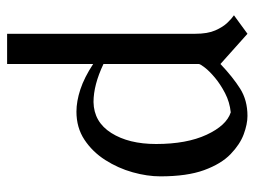

<svg xmlns="http://www.w3.org/2000/svg" viewBox="-108 -396 716 540"><g transform="rotate(90 250.0 -126.0)"><path d="M75 212V-317Q75 -352 65.5 -373.5Q56 -395 44 -407.5Q32 -420 23 -426L75 -464L160 -388Q197 -423 229.5 -443.5Q262 -464 306 -464Q329 -464 357.5 -453.5Q386 -443 413.5 -416.5Q441 -390 458.5 -342Q476 -294 476 -219Q476 -182 464.5 -141Q453 -100 430 -64Q407 -28 373 -5.5Q339 17 294 17Q265 17 231.5 6Q198 -5 160 -30V212ZM267 -31Q323 -32 354 -81Q385 -130 385 -207Q385 -293 359 -349Q333 -405 296 -417Q267 -414 242 -401Q217 -388 198.5 -372.5Q180 -357 170 -344Q160 -331 160 -327V-59Q219 -31 267 -31Z"/></g></svg>

Font: Belleza
Style: Regular
Weight: 400
Designer: Eduardo Rodriguez Tunni
Foundry: Eduardo Rodriguez Tunni
Version: Version 1.003; ttfautohint (v1.8.4.7-5d5b)